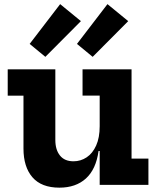

<svg xmlns="http://www.w3.org/2000/svg" viewBox="-20 -882 750 916"><path d="M455.6 -426H373.8V-551.2H607.6V-125.2H688.1V0H455.6ZM244 -551.2V-214Q244 -167.6 266.1 -140Q288.1 -112.5 330.7 -112.5Q365 -112.5 393.4 -131.4Q421.9 -150.3 438.7 -187.7Q455.6 -225.1 455.6 -280.2L481.8 -161.5H450.2Q438.1 -74.2 389.8 -30.4Q341.5 13.3 263.5 13.3Q177.6 13.3 134.8 -36.2Q92 -85.7 92 -173.5V-425.7H16.8V-551.2ZM267 -862.3 366 -781.2 196.4 -610.8 121.5 -672.5ZM492.7 -862.3 591.7 -781.2 422.1 -610.8 347.2 -672.5Z"/></svg>

Font: Hepta Slab ExtraLight
Style: Regular
Weight: 200
Designer: Michael LaGattuta
Foundry: Michael LaGattuta
Version: Version 1.100